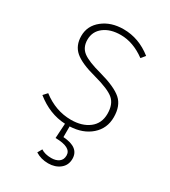

<svg xmlns="http://www.w3.org/2000/svg" viewBox="-184 -623 828 934"><g transform="rotate(30 230.5 -156.5)"><path d="M403 -136Q403 -73 357.5 -33Q312 7 239 10V70Q330 76 330 140Q330 176 303.5 197Q277 218 238 218Q197 218 166 198L180 173Q202 188 238 188Q264 188 280.5 176Q297 164 297 140Q297 94 208 93L213 10Q125 6 48 -56L68 -78Q142 -21 228 -21Q290 -21 329 -51Q368 -81 368 -135Q368 -188 338.5 -214Q309 -240 223 -263Q139 -285 103.5 -315.5Q68 -346 68 -400Q68 -457 114.5 -494Q161 -531 231 -531Q317 -531 390 -473L371 -450Q303 -500 233 -500Q175 -500 139 -472.5Q103 -445 103 -399Q103 -356 133 -333Q163 -310 239 -290Q330 -265 366.5 -232.5Q403 -200 403 -136Z"/></g></svg>

Font: Fira Sans UltraLight
Style: Regular
Weight: 200
Designer: Carrois Corporate & Edenspiekermann AG
Foundry: Carrois Corporate GbR & Edenspiekermann AG
Version: Version 4.106;PS 004.106;hotconv 1.0.70;makeotf.lib2.5.58329